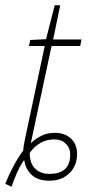

<svg xmlns="http://www.w3.org/2000/svg" viewBox="-50 -677 358 730"><path d="M63 -96Q100 -147 157 -147Q184 -147 200.5 -130.5Q217 -114 217 -90Q217 -16 139 -16Q106 -15 84.5 -35Q63 -55 63 -96ZM42 -69Q46 -36 69.5 -13Q93 10 138 10Q185 10 214 -18.5Q243 -47 243 -91Q243 -129 219.5 -150.5Q196 -172 159 -172Q127 -172 103 -158.5Q79 -145 67 -132L146 -502H255L260 -527H152L179 -657H158L125 -528L65 -525L60 -502H120L45 -148Q39 -120 38 -104Q19 -79 0.5 -44Q-18 -9 -30 22L-6 33Q2 8 15 -21Q28 -50 42 -69Z"/></svg>

Font: Noto Sans Display SemiCondensed Thin
Style: Italic
Weight: 250
Width: 4
Designer: Monotype Design team
Foundry: Monotype Imaging Inc.
Version: 1.000